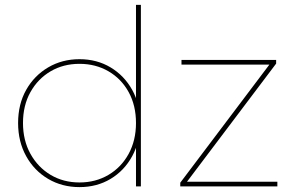

<svg xmlns="http://www.w3.org/2000/svg" viewBox="-20 -762 1202 785"><path d="M305 3Q234 3 177 -30.5Q120 -64 87 -123.5Q54 -183 54 -259Q54 -336 87 -394.5Q120 -453 177 -486.5Q234 -520 305 -520Q376 -520 432 -486.5Q488 -453 520.5 -394.5Q553 -336 553 -259Q553 -183 520.5 -123.5Q488 -64 432 -30.5Q376 3 305 3ZM305 -16Q371 -16 423.5 -47Q476 -78 506 -133Q536 -188 536 -259Q536 -331 506 -385.5Q476 -440 423.5 -470.5Q371 -501 305 -501Q239 -501 187 -470.5Q135 -440 104.5 -385.5Q74 -331 74 -259Q74 -188 104.5 -133Q135 -78 187 -47Q239 -16 305 -16ZM536 0V-190L546 -260L536 -330V-742H556V0ZM717 0V-15L1086 -504L1094 -498H722V-517H1109V-502L740 -13L728 -19H1114V0Z"/></svg>

Font: Montserrat Thin Thin
Style: Regular
Weight: 250
Version: Version 9.000